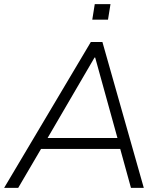

<svg xmlns="http://www.w3.org/2000/svg" viewBox="-34 -908 782 928"><path d="M-14 0 405 -705H461L661 0H599L543 -203L571 -188H137L173 -203L54 0ZM423 -630 189 -229 168 -241H556L537 -229L426 -630ZM412 -813 424 -888H500L488 -813Z"/></svg>

Font: Mulish ExtraLight Light
Style: Italic
Weight: 300
Italic angle: -9°
Version: Version 3.603